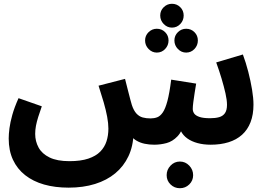

<svg xmlns="http://www.w3.org/2000/svg" viewBox="-20 -760 1410 1015"><path d="M343 232Q271 232 213 215.5Q155 199 113 166Q71 133 48.5 84.5Q26 36 26 -28Q26 -51 30 -82Q34 -113 45 -152.5Q56 -192 78 -241L201 -198Q190 -167 182 -141.5Q174 -116 170 -94.5Q166 -73 166 -52Q166 -13 184 20Q202 53 242 72.5Q282 92 347 92Q407 92 447 78.5Q487 65 510 41.5Q533 18 543 -13Q553 -44 553 -80Q553 -108 546.5 -143Q540 -178 528 -219.5Q516 -261 501 -307L641 -343Q651 -305 657.5 -278Q664 -251 669 -233.5Q674 -216 677 -205Q687 -175 701.5 -159.5Q716 -144 734.5 -139Q753 -134 776 -134Q795 -134 811 -140Q827 -146 840.5 -165.5Q854 -185 865 -226Q876 -267 885 -339L1017 -318Q1013 -295 1009 -269Q1005 -243 1002 -220.5Q999 -198 999 -184Q999 -171 1006.5 -160Q1014 -149 1034 -142Q1054 -135 1091 -135Q1118 -135 1138 -140.5Q1158 -146 1169 -161.5Q1180 -177 1180 -206Q1180 -231 1172 -266.5Q1164 -302 1151.5 -344Q1139 -386 1123 -430L1264 -472Q1280 -429 1292.5 -380.5Q1305 -332 1312.5 -286.5Q1320 -241 1320 -207Q1320 -154 1304.5 -114Q1289 -74 1259.5 -47.5Q1230 -21 1188 -8Q1146 5 1094 5Q1056 5 1024.5 -3.5Q993 -12 970.5 -28Q948 -44 936 -67.5Q924 -91 925 -121H959Q944 -66 918 -39Q892 -12 860 -3.5Q828 5 795 5Q769 5 745 0Q721 -5 701.5 -16.5Q682 -28 668 -47.5Q654 -67 649 -95L686 -55Q684 13 659 66Q634 119 589.5 156Q545 193 482.5 212.5Q420 232 343 232ZM889 -614Q864 -614 845.5 -633Q827 -652 827 -678Q827 -704 845.5 -722Q864 -740 889 -740Q915 -740 933 -722Q951 -704 951 -678Q951 -652 933 -633Q915 -614 889 -614ZM809 -482Q784 -482 765.5 -501Q747 -520 747 -546Q747 -572 765.5 -590Q784 -608 809 -608Q835 -608 853 -590Q871 -572 871 -546Q871 -520 853 -501Q835 -482 809 -482ZM964 -482Q939 -482 920.5 -501Q902 -520 902 -546Q902 -572 920.5 -590Q939 -608 964 -608Q990 -608 1008 -590Q1026 -572 1026 -546Q1026 -520 1008 -501Q990 -482 964 -482ZM931 235Q902 235 881.5 215Q861 195 861 166Q861 137 881.5 115.5Q902 94 931 94Q960 94 980.5 115.5Q1001 137 1001 166Q1001 195 980.5 215Q960 235 931 235Z"/></svg>

Font: Farlight84_Sys_V01
Style: Bold
Weight: 700
Designer: Monotype Design Team, Nadine Chahine and Nizar Qandah
Foundry: Monotype Imaging Inc.
Version: Version 2.004;October 31, 2024;FontCreator 14.0.0.2814 64-bi